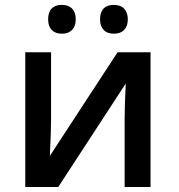

<svg xmlns="http://www.w3.org/2000/svg" viewBox="-20 -751 720 771"><path d="M81.5 -541H185.1V-271Q185.1 -226.1 180.2 -125L452.1 -541H584.5V0H480.5V-273.9Q480.5 -322.3 484.9 -415.5L213.9 0H81.5ZM381.8 -673.3Q381.8 -702.1 396 -716.8Q410.2 -731.4 437 -731.4Q463.9 -731.4 478.5 -716.1Q493.2 -700.7 493.2 -673.3Q493.2 -646 478.5 -630.9Q463.9 -615.7 437 -615.7Q410.6 -615.7 396.2 -630.9Q381.8 -646 381.8 -673.3ZM173.3 -673.3Q173.3 -702.1 187.5 -716.8Q201.7 -731.4 228.5 -731.4Q254.9 -731.4 269.5 -716.3Q284.2 -701.2 284.2 -673.3Q284.2 -646 269.5 -630.9Q254.9 -615.7 228.5 -615.7Q202.1 -615.7 187.7 -630.6Q173.3 -645.5 173.3 -673.3Z"/></svg>

Font: Viking Open Sans Light
Style: Bold
Weight: 600
Foundry: Ascender Corporation
Version: Version 2.001